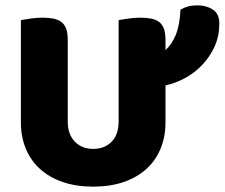

<svg xmlns="http://www.w3.org/2000/svg" viewBox="-20 -681 839 717"><path d="M598 -224Q598 -170 579.5 -125.5Q561 -81 526 -49.5Q491 -18 441 -1Q391 16 328 16Q265 16 215 -1Q165 -18 130 -49.5Q95 -81 76.5 -125.5Q58 -170 58 -224V-606Q69 -608 93 -611.5Q117 -615 139 -615Q162 -615 179.5 -611.5Q197 -608 209 -599Q221 -590 227 -574Q233 -558 233 -532V-227Q233 -179 259.5 -152Q286 -125 328 -125Q371 -125 397 -152Q423 -179 423 -227V-606Q434 -608 458 -611.5Q482 -615 504 -615Q527 -615 544.5 -611.5Q562 -608 574 -599Q586 -590 592 -574Q598 -558 598 -532V-494Q623 -517 637 -552Q651 -587 654 -645Q668 -653 682.5 -657Q697 -661 718 -661Q750 -661 774.5 -645.5Q799 -630 799 -593Q799 -546 781.5 -507.5Q764 -469 735.5 -439Q707 -409 671 -389.5Q635 -370 598 -362Z"/></svg>

Font: Baloo Da
Style: Regular
Weight: 400
Designer: Noopur Datye and Ek Type
Foundry: Ek Type
Version: Version 1.443;PS 1.000;hotconv 16.6.51;makeotf.lib2.5.65220;